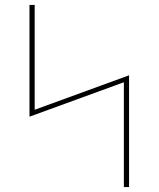

<svg xmlns="http://www.w3.org/2000/svg" viewBox="-20 -755 640 775"><path d="M480 0V-423L99 -284V-735H120V-312L501 -451V0Z"/></svg>

Font: Iosevka SS04 Thin Extended
Style: Regular
Weight: 100
Width: 7
Monospace: yes
Designer: Belleve Invis
Foundry: Belleve Invis
Version: Version 19.0.0; ttfautohint (v1.8.4)